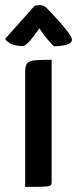

<svg xmlns="http://www.w3.org/2000/svg" viewBox="-62 -735 303 755"><path d="M37 0V-455Q37 -478 46 -487Q55 -496 77 -498Q99 -500 141 -500V-19Q141 -9 136.5 -5.5Q132 -2 110.5 -1Q89 0 37 0ZM150 -553Q150 -553 143.5 -559.5Q137 -566 128 -576.5Q119 -587 109.5 -599.5Q100 -612 93 -624Q93 -624 86 -614Q79 -604 68 -589.5Q57 -575 46 -564.5Q35 -554 27 -554Q3 -554 -14 -560.5Q-31 -567 -42 -582L74 -712Q84 -715 94 -715Q102 -715 109.5 -712Q117 -709 123 -702Q123 -702 138 -686.5Q153 -671 172 -649.5Q191 -628 206 -608Q221 -588 221 -579Q221 -565 199 -559Q177 -553 150 -553Z"/></svg>

Font: Yanone Kaffeesatz ExtraLight SemiBold
Style: Regular
Weight: 600
Version: Version 2.003